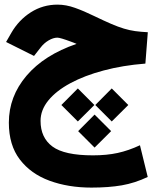

<svg xmlns="http://www.w3.org/2000/svg" viewBox="-20 -496 698 846"><path d="M399.9 -33.3 472.4 -106.3 545.3 -33.3 472.4 39.2ZM250.4 -33.3 323 -106.3 395.9 -33.3 323 39.2ZM324.3 81.8 396.8 8.9 469.7 81.8 396.8 154.3ZM317.4 -302.7Q311 -305.2 304.7 -307.9Q298.3 -310.5 292.5 -312.5Q245.1 -330.1 232.9 -330.1Q214.8 -330.1 194.1 -317.9Q173.3 -305.7 158.2 -285.6L129.9 -249.5L6.8 -311L29.8 -351.1Q62.5 -407.7 115.7 -441.7Q168.9 -475.6 233.4 -475.6Q271 -475.6 310.5 -461.4Q350.1 -447.3 394 -425.8Q438.5 -404.3 469.7 -390.9Q501 -377.4 526.1 -369.9Q551.3 -362.3 575.9 -358.9Q600.6 -355.5 631.3 -354L620.6 -215.8Q521 -208 436.8 -185.5Q352.5 -163.1 290 -129.4Q227.5 -95.7 193.1 -53.5Q158.7 -11.2 158.7 36.6Q158.7 110.8 211.2 149.7Q263.7 188.5 389.6 188.5Q450.2 188.5 498.3 178Q546.4 167.5 596.7 144L630.9 283.7Q574.7 310.5 516.8 320.6Q459 330.6 382.8 330.6Q280.8 330.6 198.2 300.3Q115.7 270 67.4 206.8Q19 143.6 19 44.4Q19 -70.8 96.9 -162.4Q174.8 -253.9 317.4 -302.7Z"/></svg>

Font: Vazir Black WOL-UI
Style: Black-WOL-UI
Weight: 900
Designer: Saber Rastikerdar
Foundry: Saber Rastikerdar
Version: Version 30.0.0